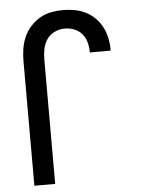

<svg xmlns="http://www.w3.org/2000/svg" viewBox="-53 -785 606 827"><g transform="rotate(-5 250.0 -371.5)"><path d="M62 0V-539Q62 -565 66 -591Q70 -617 80.5 -641.5Q91 -666 109 -686Q127 -706 149.5 -719.5Q172 -733 198.5 -738Q225 -743 251 -743Q276 -743 300.5 -738.5Q325 -734 347.5 -723Q370 -712 388 -694Q406 -676 417.5 -654Q429 -632 434.5 -607.5Q440 -583 440 -558V-551H350V-555Q350 -576 344 -596.5Q338 -617 324.5 -632.5Q311 -648 291.5 -655.5Q272 -663 251 -663Q228 -663 207 -653Q186 -643 173.5 -624.5Q161 -606 156.5 -583.5Q152 -561 152 -539V0Z"/></g></svg>

Font: Iosevka Fixed Medium
Style: Regular
Weight: 500
Monospace: yes
Designer: Belleve Invis
Foundry: Belleve Invis
Version: Version 32.3.0